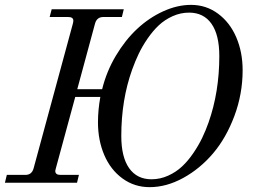

<svg xmlns="http://www.w3.org/2000/svg" viewBox="-30 -750 1040 788"><path d="M467.8 -191.9Q467.8 -105.5 500 -59.8Q532.2 -14.2 591.8 -14.2Q627.4 -14.2 660.2 -29.1Q692.9 -43.9 717.5 -67.1Q742.2 -90.3 763.9 -122.3Q785.6 -154.3 800 -184.6Q814.5 -214.8 826.2 -248Q870.1 -373 870.1 -520Q870.1 -606.9 837.9 -652.6Q805.7 -698.2 746.1 -698.2Q710.9 -698.2 678.5 -683.6Q646 -668.9 621.6 -646Q597.2 -623 575.4 -591.3Q553.7 -559.6 539.1 -528.8Q524.4 -498 512.2 -463.9Q467.8 -339.8 467.8 -191.9ZM286.1 0H-9.8L-2 -32.2H74.2Q100.6 -32.2 107.9 -59.1L269 -652.8Q271 -660.6 271 -665Q271 -680.2 250 -680.2H173.8L182.1 -711.9H478L470.2 -680.2H394Q367.2 -680.2 359.9 -652.8L287.1 -383.8H389.2Q407.2 -457 445.8 -521.7Q484.4 -586.4 533.2 -631.8Q582 -677.2 639.9 -703.6Q697.8 -730 753.9 -730Q816.4 -730 865.2 -693.6Q914.1 -657.2 939.9 -596.4Q965.8 -535.6 965.8 -461.9Q965.8 -364.7 932.1 -274.4Q898.4 -184.1 844.7 -120.8Q791 -57.6 722.2 -19.8Q653.3 18.1 584 18.1Q521.5 18.1 472.7 -17.6Q423.8 -53.2 397.9 -113.8Q372.1 -174.3 372.1 -248Q372.1 -298.8 381.8 -352.1H278.8L199.2 -59.1Q196.8 -49.3 196.8 -48.8Q196.8 -32.2 217.8 -32.2H293.9Z"/></svg>

Font: Flanker Steampunk
Style: Italic
Weight: 400
Italic angle: -12°
Designer: Alexey Kryukov, Leonardo Di Lena
Foundry: Alexey Kryukov, Leonardo Di Lena
Version: 1.210